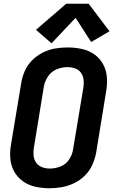

<svg xmlns="http://www.w3.org/2000/svg" viewBox="-20 -996 616 1024"><path d="M244 8Q277 8 310.5 2Q344 -4 376 -19.5Q408 -35 433.5 -60.5Q459 -86 473 -118Q487 -150 493 -183L546 -508Q553 -547 550 -584.5Q547 -622 529.5 -654Q512 -686 482.5 -706.5Q453 -727 416 -735Q379 -743 341 -743Q308 -743 274.5 -737.5Q241 -732 209 -716Q177 -700 151.5 -674.5Q126 -649 112 -617Q98 -585 93 -552L39 -227Q32 -189 35 -151Q38 -113 55.5 -81.5Q73 -50 102.5 -29Q132 -8 169 0Q206 8 244 8ZM246 -97Q224 -97 204 -104.5Q184 -112 172.5 -129Q161 -146 159 -167Q157 -188 161 -210L214 -535Q219 -563 236.5 -589Q254 -615 282.5 -626.5Q311 -638 339 -638Q361 -638 381 -631Q401 -624 412.5 -607Q424 -590 426 -568.5Q428 -547 424 -525L370 -201Q366 -172 349 -146Q332 -120 303.5 -108.5Q275 -97 246 -97ZM255 -765 383 -901 466 -772 564 -829 453 -976H333L172 -837Z"/></svg>

Font: Iosevka Sparkle
Style: Bold Italic
Weight: 700
Italic angle: -9°
Designer: Belleve Invis
Foundry: Belleve Invis
Version: Version 4.5.0; ttfautohint (v1.8.3)